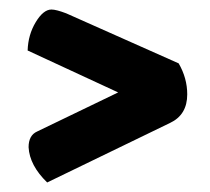

<svg xmlns="http://www.w3.org/2000/svg" viewBox="-20 -446 440 403"><path d="M228 -252 38 -340Q39 -373 55 -399.5Q71 -426 88 -426Q98 -426 119 -418L355 -313Q373 -282 373 -248Q373 -205 337 -188L79 -63Q42 -99 40 -137Q40 -162 58 -170Z"/></svg>

Font: Yanone Kaffeesatz Bold
Style: Regular
Weight: 700
Designer: Yanone (Cyrillic: Daniel Pouzeot)
Foundry: Yanone
Version: Version 1.003;PS 001.003;hotconv 1.0.88;makeotf.lib2.5.64775